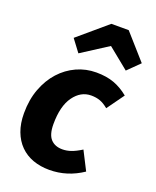

<svg xmlns="http://www.w3.org/2000/svg" viewBox="-153 -904 818 1009"><g transform="rotate(20 256.5 -399.5)"><path d="M275 -108Q299 -108 323.5 -116.5Q348 -125 380 -145L433 -41Q347 17 247 17Q197 17 155.5 2Q114 -13 84 -43Q54 -73 37.5 -117Q21 -161 21 -218Q21 -294 44 -355Q67 -416 106 -459Q145 -502 196.5 -525.5Q248 -549 306 -549Q363 -549 405.5 -533.5Q448 -518 487 -486L418 -390Q394 -410 372 -418Q350 -426 322 -426Q264 -426 225 -372Q186 -318 186 -217Q186 -159 209.5 -133.5Q233 -108 275 -108ZM182 -611 131 -679 292 -816H389L513 -676L447 -611L330 -706Z"/></g></svg>

Font: Szlgxwxxxixliatcpuztgldltzi
Style: Regular
Weight: 700
Italic angle: -8°
Designer: Carrois Corporate & Edenspiekermann
Foundry: Carrois Corporate GbR & Edenspiekermann AG
Version: Version 2.001